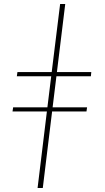

<svg xmlns="http://www.w3.org/2000/svg" viewBox="-20 -743 522 958"><path d="M67 -383.5H238L280 -723H305.5L264 -383.5H435.5L433.5 -362.5H261.5L242.5 -207.5H414.5L411.5 -187H240L193.5 195H167.5L214 -187H42.5L45.5 -207.5H216.5L235.5 -362.5H64Z"/></svg>

Font: Lato Thin
Style: Italic
Weight: 200
Italic angle: -7°
Designer: Lukasz Dziedzic
Foundry: tyPoland Lukasz Dziedzic
Version: Version 2.007; 2014-02-27